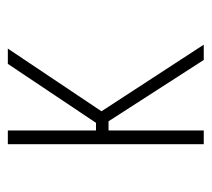

<svg xmlns="http://www.w3.org/2000/svg" viewBox="-45 -495 540 490"><g transform="rotate(-90 225.0 -250.0)"><path d="M102 0V-500H137V-275H156.5L307 -500H346L186 -261L356 0H317L160.5 -243H137V0Z"/></g></svg>

Font: Trispace Condensed Thin
Style: Regular
Weight: 100
Width: 3
Designer: Tyler Finck
Foundry: Etcetera Type Company
Version: Version 1.210; ttfautohint (v1.8.3)